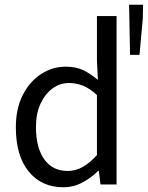

<svg xmlns="http://www.w3.org/2000/svg" viewBox="-20 -780 625 812"><path d="M248 12Q156 12 101.5 -54.5Q47 -121 47 -242Q47 -321 76.5 -378.5Q106 -436 154 -467Q202 -498 258 -498Q301 -498 331.5 -483.5Q362 -469 394 -442L390 -525V-712H473V0H405L398 -57H395Q367 -29 329 -8.5Q291 12 248 12ZM266 -57Q300 -57 330 -74Q360 -91 390 -124V-378Q360 -406 331 -417.5Q302 -429 272 -429Q233 -429 201.5 -405.5Q170 -382 151 -340.5Q132 -299 132 -243Q132 -156 167 -106.5Q202 -57 266 -57ZM530 -548 526 -760H585L584 -703L570 -548Z"/></svg>

Font: Source Sans 3 ExtraLight
Style: Regular
Weight: 400
Version: Version 3.052;hotconv 1.1.0;makeotfexe 2.6.0